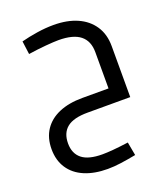

<svg xmlns="http://www.w3.org/2000/svg" viewBox="-148 -603 885 1023"><g transform="rotate(-20 294.5 -91.0)"><path d="M434 223 448 299Q401 308 361.5 313.5Q322 319 286 319Q211 319 155.5 295.5Q100 272 70 226.5Q40 181 40 118Q40 54 70 9Q100 -36 155.5 -59.5Q211 -83 287 -83H436V0H287Q207 0 170 30Q133 60 133 119Q133 176 170 206Q207 236 286 236Q311 236 346.5 233Q382 230 434 223ZM101 -400 91 -475Q133 -486 181.5 -493.5Q230 -501 275 -501Q353 -501 409.5 -476Q466 -451 497.5 -403.5Q529 -356 529 -289V0H436V-289Q436 -352 396 -384Q356 -416 273 -416Q248 -416 201 -412Q154 -408 101 -400Z"/></g></svg>

Font: Cairo Play SemiBold
Style: Regular
Weight: 600
Designer: Mohamed Gaber, Accademia di Belle Arti di Urbino
Foundry: Kief Type Foundry, Accademia di Belle Arti di Urbino
Version: Version 3.130;gftools[0.9.24]